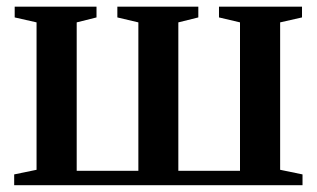

<svg xmlns="http://www.w3.org/2000/svg" viewBox="-20 -542 927 562"><path d="M21.5 0V-31.5L87 -45V-476.5L23 -491V-522.5H262.5V-491L204.5 -476.5V-42H385V-476.5L323.5 -491V-522.5H560.5V-491L502 -476.5V-42H682.5V-476.5L621 -491V-522.5H864V-491L800 -476.5V-45L865.5 -31.5V0Z"/></svg>

Font: Merriweather 96pt SemiBold
Style: Regular
Weight: 600
Version: Version 2.100